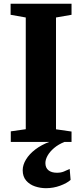

<svg xmlns="http://www.w3.org/2000/svg" viewBox="-20 -763 442 1032"><path d="M118.5 -68.5V-669L37 -683.5V-743H364.5V-683.5L281 -669V-68L364.5 -56V0H38V-57ZM227 248.5Q197 248.5 168 238.8Q139 229 120.5 207.5Q102 186 102 152Q102 123.5 119.8 94.2Q137.5 65 170 40.2Q202.5 15.5 246.5 -1L278.5 -5L328.5 -1Q293.5 13 270.5 32.8Q247.5 52.5 235.8 73.5Q224 94.5 224 113.5Q224 138.5 240.2 152Q256.5 165.5 286 165.5Q307.5 165.5 323.2 159Q339 152.5 354.5 145L359.5 204Q340 221.5 303.5 235Q267 248.5 227 248.5Z"/></svg>

Font: Merriweather 36pt ExtraBold
Style: Regular
Weight: 800
Designer: Eben Sorkin
Foundry: Eben Sorkin
Version: Version 2.100